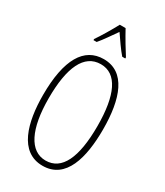

<svg xmlns="http://www.w3.org/2000/svg" viewBox="-232 -1042 984 1145"><g transform="rotate(30 259.5 -469.5)"><path d="M280 -949H240C217 -905 174 -833 150 -799V-791H172C199 -822 234 -875 260 -911C287 -872 320 -823 348 -791H369V-799C353 -823 305 -902 280 -949ZM466 -358C466 -569 411 -724 261 -724C126 -724 53 -602 53 -358C53 -170 100 10 261 10C420 10 466 -162 466 -358ZM92 -358C92 -569 146 -689 261 -689C372 -689 427 -572 427 -358C427 -141 372 -26 261 -26C152 -26 92 -146 92 -358Z"/></g></svg>

Font: Noto Sans Myanmar ExtraCondensed ExtraLight
Style: Regular
Weight: 200
Width: 2
Designer: Monotype Design Team
Foundry: Monotype Imaging Inc.
Version: Version 2.107